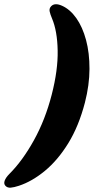

<svg xmlns="http://www.w3.org/2000/svg" viewBox="-107 -751 464 893"><path d="M288 -274Q259.5 -164.5 210.8 -85.2Q162 -6 102 43.5Q42 93 -19 113Q-41.5 120.5 -57 121.8Q-72.5 123 -81.5 113.5Q-90.5 104 -85.2 89.2Q-80 74.5 -62.5 57Q-2 -3.5 50.8 -98.8Q103.5 -194 133.5 -310.5Q163 -425 161.2 -516Q159.5 -607 135 -665Q127 -683.5 124 -697.5Q121 -711.5 130.5 -721.5Q147 -739.5 181 -724.5Q218.5 -708 247.8 -666.8Q277 -625.5 293.2 -565Q309.5 -504.5 309.2 -430.2Q309 -356 288 -274Z"/></svg>

Font: Fraunces 144pt S100 Black
Style: Italic
Weight: 900
Italic angle: -16°
Version: Version 1.000; ttfautohint (v1.8.3)